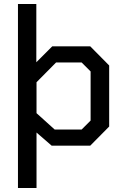

<svg xmlns="http://www.w3.org/2000/svg" viewBox="-20 -730 627 962"><path d="M70 -710H162V-418L242 -498H432L527 -402V-96L432 0H239L163 -66V212H70ZM389 -81 434 -126V-372L389 -417H261L163 -318V-163L254 -81Z"/></svg>

Font: Chakra Petch Medium
Style: Regular
Weight: 500
Designer: Katatrad Aksorn Co.,Ltd.
Foundry: Cadson Demak Co.,Ltd.
Version: Version 1.000; ttfautohint (v1.6)